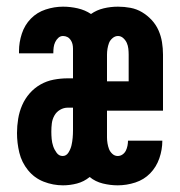

<svg xmlns="http://www.w3.org/2000/svg" viewBox="-20 -548 540 576"><path d="M169 8Q139 8 111 -3Q83 -14 64 -37.5Q45 -61 38 -90Q31 -119 31 -149Q31 -170 34.5 -191.5Q38 -213 46.5 -232.5Q55 -252 69 -268Q83 -284 101.5 -294.5Q120 -305 141 -309Q162 -313 183 -313H199V-402Q199 -409 197.5 -415.5Q196 -422 192 -428Q188 -434 182 -437Q176 -440 169 -440Q161 -440 155 -434.5Q149 -429 145.5 -421.5Q142 -414 141 -406Q140 -398 140 -390V-388H37V-395Q37 -421 45.5 -447Q54 -473 72.5 -492Q91 -511 117 -519.5Q143 -528 169 -528Q191 -528 213 -523Q235 -518 253 -506Q270 -518 291 -523Q312 -528 334 -528Q353 -528 371.5 -524.5Q390 -521 406 -511.5Q422 -502 435 -488Q448 -474 455.5 -457Q463 -440 466 -421.5Q469 -403 469 -384V-216H301V-136Q301 -127 302.5 -118Q304 -109 307 -101Q310 -93 317 -86.5Q324 -80 333 -80Q341 -80 347.5 -84.5Q354 -89 357.5 -96Q361 -103 362.5 -111Q364 -119 364 -126H467Q467 -99 458 -73Q449 -47 430.5 -28Q412 -9 386 -0.5Q360 8 333 8Q311 8 288.5 2.5Q266 -3 249 -17Q232 -3 211 2.5Q190 8 169 8ZM301 -304H366V-384Q366 -393 365 -402Q364 -411 360.5 -419Q357 -427 350 -433.5Q343 -440 334 -440Q325 -440 317.5 -433.5Q310 -427 307 -419Q304 -411 302.5 -402Q301 -393 301 -384ZM168 -80Q179 -80 185.5 -90.5Q192 -101 194.5 -112Q197 -123 198 -134.5Q199 -146 199 -157V-225H183Q171 -225 160 -218.5Q149 -212 143 -201Q137 -190 135.5 -178Q134 -166 134 -153Q134 -142 135 -131Q136 -120 139.5 -109.5Q143 -99 150 -89.5Q157 -80 168 -80Z"/></svg>

Font: Iosevka Algr
Style: Bold
Weight: 700
Monospace: yes
Designer: Belleve Invis
Foundry: Belleve Invis
Version: Version 26.0.2; ttfautohint (v1.8.3)